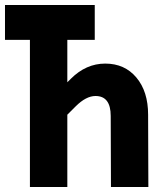

<svg xmlns="http://www.w3.org/2000/svg" viewBox="-20 -750 640 770"><path d="M100 0V-590H0V-730H360V-590H250V-420L264 -434Q325 -495 402 -495Q480 -495 527 -439Q574 -383 574 -290L575 0H425L424 -285Q424 -365 363 -365Q325 -365 283 -323L250 -290V0Z"/></svg>

Font: NKDuy Mono ExtraBold
Style: Regular
Weight: 800
Monospace: yes
Designer: NKDuy
Foundry: NKDuy
Version: Version 2.251; ttfautohint (v1.8.4.7-5d5b)